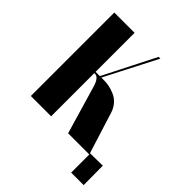

<svg xmlns="http://www.w3.org/2000/svg" viewBox="-175 -597 807 807"><g transform="rotate(45 228.5 -194.0)"><path d="M256.8 0 193.8 -214.8Q181.6 -256.8 159.2 -256.8H155.8V0H35.2V-496.1H155.8V-264.2H181.2L298.8 -496.1H309.1L189.9 -264.2H208Q222.2 -264.2 237.5 -261Q252.9 -257.8 270.5 -250.2Q288.1 -242.7 302.2 -227.1Q316.4 -211.4 323.2 -189.9L380.9 -5.9L456.1 -6.8L457 107.9H382.8V0Z"/></g></svg>

Font: Moniqa Black Display
Style: Regular
Weight: 900
Designer: Rajesh Rajput
Foundry: Rajesh Rajput
Version: Version 1.000